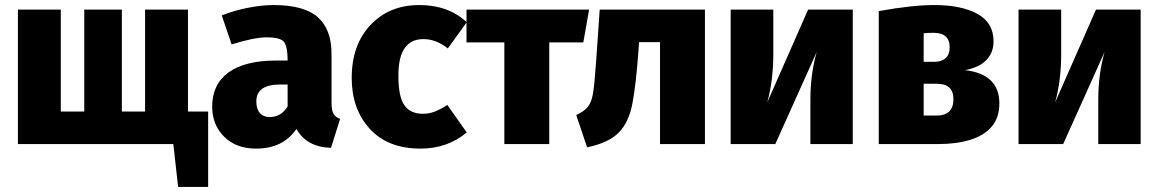

<svg xmlns="http://www.w3.org/2000/svg" viewBox="-20 -571 4593 761"><path d="M805 170H686L667 0H51V-533H221V-129H314V-533H463V-129H555V-533H725V-129H805Z M995 18Q916 18 868.5 -29Q821 -76 821 -149Q821 -237 886 -284Q951 -331 1074 -331H1120Q1120 -383 1107 -403Q1094 -423 1037 -423Q988 -423 898 -395L859 -510Q910 -530 964.5 -540.5Q1019 -551 1064 -551Q1186 -551 1240 -502.5Q1294 -454 1294 -358V-164Q1294 -134 1302 -120Q1310 -106 1328 -100L1292 15Q1195 12 1155 -60Q1102 18 995 18ZM1049 -107Q1094 -107 1120 -149V-236H1090Q996 -236 996 -169Q996 -139 1010 -123Q1024 -107 1049 -107Z M1647 18Q1517 18 1445.5 -60.5Q1374 -139 1374 -262Q1374 -393 1448.5 -472Q1523 -551 1642 -551Q1757 -551 1830 -483L1755 -379Q1709 -416 1658 -416Q1559 -416 1559 -272Q1559 -187 1583 -153.5Q1607 -120 1656 -120Q1680 -120 1701.5 -128Q1723 -136 1753 -155L1830 -46Q1753 18 1647 18Z M2157 0H1979V-403H1829V-533H2315L2292 -403H2157Z M2307 13 2264 -115Q2296 -130 2310 -147.5Q2324 -165 2330 -198.5Q2336 -232 2342 -317L2357 -533H2774V0H2596V-404H2513L2510 -362Q2501 -239 2487 -163Q2473 -87 2433 -46Q2393 -5 2307 13Z M3360 0H3192V-175Q3192 -277 3217 -365L3053 0H2876V-533H3045V-355Q3045 -252 3021 -165L3183 -533H3360Z M3699 0H3463V-527Q3596 -551 3684 -551Q3790 -551 3854 -516Q3918 -481 3918 -407Q3918 -363 3890 -333.5Q3862 -304 3805 -293Q3941 -277 3941 -161Q3941 -104 3910 -68.5Q3879 -33 3824.5 -16.5Q3770 0 3699 0ZM3684 -326Q3711 -326 3727.5 -340Q3744 -354 3744 -384Q3744 -441 3680 -441Q3657 -441 3641 -439V-326ZM3692 -113Q3759 -113 3759 -178Q3759 -239 3693 -239H3641V-113Z M4501 0H4333V-175Q4333 -277 4358 -365L4194 0H4017V-533H4186V-355Q4186 -252 4162 -165L4324 -533H4501Z"/></svg>

Font: Trujillo ExtraBold
Style: Regular
Weight: 800
Designer: Fira Sans original fonts by bBox Type GmbH, Carrois Corporate GbR, & Edenspiekermann AG / Changes by Cristiano Sobral
Foundry: Fira Sans original fonts by bBox Type GmbH, Carrois Corporate GbR, & Edenspiekermann AG / Changes by Cristiano Sobral
Version: Version 4.301;July 28, 2020;FontCreator 13.0.0.2655 64-bit